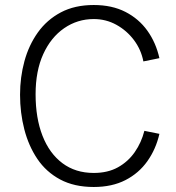

<svg xmlns="http://www.w3.org/2000/svg" viewBox="-20 -733 703 766"><path d="M354 13Q276 13 220 -17Q164 -47 129 -99Q94 -151 77 -217Q60 -283 60 -355Q60 -425 77.5 -489Q95 -553 131 -603.5Q167 -654 222.5 -683.5Q278 -713 354 -713Q427 -713 480.5 -685.5Q534 -658 568 -610.5Q602 -563 616 -501L552 -488Q543 -535 514.5 -573Q486 -611 444.5 -634Q403 -657 354 -657Q289 -657 236 -620.5Q183 -584 152.5 -517Q122 -450 122 -357Q122 -262 149.5 -191.5Q177 -121 229 -82Q281 -43 354 -43Q410 -43 450.5 -65.5Q491 -88 517.5 -126Q544 -164 556 -211L616 -199Q602 -138 568 -90Q534 -42 480.5 -14.5Q427 13 354 13Z"/></svg>

Font: Inclusive Sans Light
Style: Regular
Weight: 300
Designer: Olivia King
Foundry: Olivia King
Version: Version 2.004